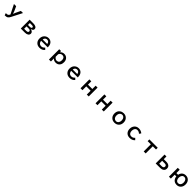

<svg xmlns="http://www.w3.org/2000/svg" viewBox="1480 -4753 9040 9040"><g transform="rotate(45 6000.0 -233.0)"><path d="M205.1 -564.9H352.1L460 -328.1Q476.6 -292 501 -208H504.9Q538.1 -296.4 553.2 -328.1L666 -564.9H808.1L537.1 -33.7Q491.2 55.7 441.4 87.9Q392.6 119.1 312 119.1H272L238.3 8.3H288.1Q325.2 8.3 349.6 -0.5Q396 -16.1 426.3 -76.2L438 -100.1Z M1249 -564.9H1506.3Q1601.1 -564.9 1662.1 -530.3Q1731 -491.2 1731 -414.6Q1731 -352.5 1674.8 -318.8Q1646 -301.3 1600.1 -294.9V-291Q1671.9 -275.4 1710 -243.2Q1758.3 -202.1 1758.3 -146Q1758.3 -62.5 1691.9 -17.1Q1630.9 24.9 1525.4 24.9H1249ZM1369.1 -460.9V-334H1507.3Q1549.3 -334 1575.2 -348.6Q1604 -365.2 1604 -398.9Q1604 -460.9 1497.1 -460.9ZM1369.1 -237.8V-79.1H1507.3Q1629.4 -79.1 1629.4 -159.7Q1629.4 -237.8 1507.3 -237.8Z M2773.9 -244.6H2334Q2337.4 -167 2382.8 -118.7Q2437.5 -61.5 2522 -61.5Q2621.6 -61.5 2698.2 -154.8L2776.4 -75.7Q2680.2 45.4 2509.8 45.4Q2370.1 45.4 2284.7 -43.9Q2203.1 -129.9 2203.1 -265.6Q2203.1 -376 2256.3 -457.5Q2303.7 -529.8 2382.8 -562.5Q2437 -585 2498.5 -585Q2596.7 -585 2666 -530.3Q2737.8 -474.6 2762.7 -374.5Q2773.9 -329.1 2773.9 -278.8ZM2643.1 -339.8Q2639.2 -390.1 2616.7 -423.8Q2574.2 -485.8 2494.6 -485.8Q2423.3 -485.8 2377.4 -428.2Q2349.1 -392.6 2342.3 -339.8Z M3340.3 -565.9V-484.9Q3421.4 -581.1 3543.9 -581.1Q3667 -581.1 3742.2 -499Q3814 -421.4 3814 -290Q3814 -179.2 3762.7 -104.5Q3689 2.9 3545.9 2.9Q3416 2.9 3350.1 -85.9V119.1H3219.2V-565.9ZM3350.1 -199.2Q3420.4 -98.1 3514.2 -98.1Q3588.9 -98.1 3632.3 -147.5Q3677.2 -198.2 3677.2 -291.5Q3677.2 -376 3639.6 -424.3Q3596.7 -479 3514.2 -479Q3455.1 -479 3408.2 -441.9Q3372.1 -413.1 3350.1 -362.8Z M4773.9 -244.6H4334Q4337.4 -167 4382.8 -118.7Q4437.5 -61.5 4522 -61.5Q4621.6 -61.5 4698.2 -154.8L4776.4 -75.7Q4680.2 45.4 4509.8 45.4Q4370.1 45.4 4284.7 -43.9Q4203.1 -129.9 4203.1 -265.6Q4203.1 -376 4256.3 -457.5Q4303.7 -529.8 4382.8 -562.5Q4437 -585 4498.5 -585Q4596.7 -585 4666 -530.3Q4737.8 -474.6 4762.7 -374.5Q4773.9 -329.1 4773.9 -278.8ZM4643.1 -339.8Q4639.2 -390.1 4616.7 -423.8Q4574.2 -485.8 4494.6 -485.8Q4423.3 -485.8 4377.4 -428.2Q4349.1 -392.6 4342.3 -339.8Z M5227.1 -564.9H5355V-344.2H5645V-564.9H5772.9V24.9H5645V-230.5H5355V24.9H5227.1Z M6227.1 -564.9H6355V-344.2H6645V-564.9H6772.9V24.9H6645V-230.5H6355V24.9H6227.1Z M7501 -584Q7635.3 -584 7722.7 -492.7Q7805.7 -406.2 7805.7 -269.5Q7805.7 -138.7 7731.4 -53.7Q7644.5 44.9 7499.5 44.9Q7350.1 44.9 7263.2 -59.6Q7193.8 -143.6 7193.8 -269.5Q7193.8 -444.8 7324.2 -532.2Q7401.4 -584 7501 -584ZM7499 -483.9Q7441.9 -483.9 7396.5 -444.3Q7328.6 -385.7 7328.6 -269.5Q7328.6 -214.8 7345.2 -170.9Q7361.3 -128.9 7391.1 -101.1Q7436 -59.1 7500.5 -59.1Q7585.9 -59.1 7633.8 -130.9Q7670.9 -187 7670.9 -270Q7670.9 -366.2 7621.1 -425.8Q7572.3 -483.9 7499 -483.9Z M8777.8 -65.9Q8679.7 44.9 8514.6 44.9Q8350.6 44.9 8268.6 -67.9Q8210.9 -147.5 8210.9 -265.6Q8210.9 -390.1 8279.8 -477.5Q8364.7 -584 8506.8 -584Q8652.8 -584 8752.9 -495.1L8689 -404.8Q8611.8 -480 8518.6 -480Q8433.6 -480 8385.7 -412.1Q8345.7 -354.5 8345.7 -267.1Q8345.7 -176.8 8387.2 -122.1Q8434.6 -61 8522.5 -61Q8628.9 -61 8697.8 -148.9Z M9222.2 -564.9H9778.3V-449.7H9565.9V24.9H9434.1V-449.7H9222.2Z M10231.9 -564.9H10358.9V-386.2H10520Q10641.6 -386.2 10710.4 -335Q10781.7 -281.7 10781.7 -183.1Q10781.7 -80.1 10707.5 -24.9Q10640.6 24.9 10531.7 24.9H10231.9ZM10358.9 -278.3V-83H10524.9Q10579.6 -83 10611.8 -103Q10652.8 -128.9 10652.8 -182.1Q10652.8 -278.3 10524.9 -278.3Z M11113.8 -564.9H11241.7V-342.8H11353.5Q11371.1 -434.1 11422.4 -491.7Q11503.9 -584 11636.2 -584Q11775.9 -584 11856.9 -487.8Q11928.7 -402.8 11928.7 -270Q11928.7 -138.2 11857.9 -52.7Q11777.3 44.9 11636.7 44.9Q11541 44.9 11469.2 -6.8Q11366.7 -80.6 11349.6 -231H11241.7V24.9H11113.8ZM11635.3 -479Q11561 -479 11516.1 -419.4Q11472.7 -361.8 11472.7 -269.5Q11472.7 -190.9 11505.9 -135.7Q11551.3 -61 11635.7 -61Q11705.6 -61 11750 -111.8Q11800.8 -170.4 11800.8 -269.5Q11800.8 -360.4 11758.8 -417.5Q11713.4 -479 11635.3 -479Z"/></g></svg>

Font: BIZ UDPGothic
Style: Bold
Weight: 700
Designer: TypeBank Co., Ltd.
Foundry: Morisawa Inc.
Version: Version 1.051